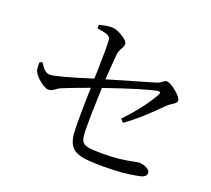

<svg xmlns="http://www.w3.org/2000/svg" viewBox="-118 -885 1089 992"><g transform="rotate(20 426.5 -388.5)"><path d="M542 -43Q459 -43 425 -50Q379 -59 360 -87Q339 -116 339 -178Q337 -260 341 -403Q339 -402 333 -400Q234 -364 197 -348Q183 -342 169 -331Q152 -319 137 -319Q120 -319 90.5 -342.5Q61 -366 52 -386Q45 -401 47 -436L61 -442Q77 -417 88 -407Q102 -394 118 -394Q153 -394 342 -454Q342 -462 343 -479Q347 -632 344 -667Q343 -684 323 -692Q308 -698 269 -703L268 -722Q306 -734 337 -734Q362 -734 396.5 -713Q431 -692 431 -676Q431 -665 421 -648Q410 -629 408 -614Q404 -574 397 -470Q460 -489 609 -532Q639 -541 650 -544Q664 -548 680 -560Q691 -569 698 -569Q718 -569 753 -540Q788 -511 788 -494Q788 -482 766 -469Q748 -458 739 -449Q636 -343 559 -290L543 -307Q637 -406 683 -490Q693 -509 672 -506Q610 -496 395 -422Q389 -252 390 -191Q391 -149 398 -133Q406 -115 432 -109Q454 -104 514 -104Q606 -104 682 -121Q702 -125 708 -125Q730 -125 748 -116Q770 -106 770 -89Q770 -66 727 -59Q652 -43 542 -43Z"/></g></svg>

Font: GenRyuMin TW R
Style: Regular
Weight: 400
Version: Version 1.501;PS 1;hotconv 16.6.51;makeotf.lib2.5.65220